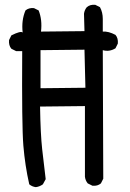

<svg xmlns="http://www.w3.org/2000/svg" viewBox="-20 -770 540 798"><path d="M128.9 7.8Q113.3 5.9 101.6 -3.9Q84 -82 77.1 -164.6Q70.3 -247.1 72.3 -557.6H46.9L27.3 -567.4Q15.6 -581.1 17.6 -603.5L27.3 -623Q66.4 -642.6 74.2 -634.8Q68.4 -685.5 85.9 -726.6Q99.6 -738.3 121.1 -736.3L140.6 -726.6Q156.2 -687.5 150.4 -638.7L331.1 -640.6L329.1 -712.9Q331.1 -728.5 340.8 -740.2Q354.5 -752 376 -750L395.5 -740.2Q407.2 -718.8 407.2 -691.4Q407.2 -664.1 407.2 -638.7Q430.7 -640.6 460 -625Q471.7 -611.3 469.7 -588.9L460 -569.3Q434.6 -553.7 407.2 -561.5L409.2 -27.3L399.4 -7.8Q385.7 3.9 364.3 2L344.7 -7.8Q335 -19.5 333 -35.2V-329.1L146.5 -327.1Q148.4 -211.9 155.3 -149.9Q162.1 -87.9 169.9 -25.4L158.2 -3.9Q144.5 5.9 128.9 7.8ZM335 -405.3 331.1 -563.5 148.4 -561.5V-403.3Z"/></svg>

Font: JasonHandwriting1
Style: Regular
Weight: 400
Version: Version 1.48.20